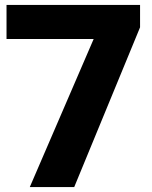

<svg xmlns="http://www.w3.org/2000/svg" viewBox="-20 -760 618 780"><path d="M101 0 360.5 -601.5H6.5V-740H549V-649L281.5 0Z"/></svg>

Font: Encode Sans Exp
Style: Bold
Weight: 700
Width: 7
Designer: Multiple Designers
Foundry: Impallari Type
Version: Version 3.002; ttfautohint (v1.8.3) -l 8 -r 50 -G 200 -x 14 